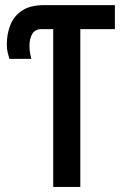

<svg xmlns="http://www.w3.org/2000/svg" viewBox="-20 -734 483 754"><path d="M189 0V-619.6H142.1Q118.2 -619.6 106.9 -601.1Q95.7 -582.5 95.7 -554.2Q95.7 -537.6 98.4 -523.9Q101.1 -510.3 103 -502.9H17.1Q14.2 -511.2 10.5 -526.1Q6.8 -541 6.8 -559.1Q6.8 -601.6 21 -636.7Q35.2 -671.9 67.4 -692.9Q99.6 -713.9 153.8 -713.9H431.2V-619.6H295.4V0Z"/></svg>

Font: Open Sans Condensed SemiBold
Style: Regular
Weight: 600
Width: 3
Designer: Monotype Design Team
Foundry: Monotype Imaging Inc.
Version: Version 3.000; ttfautohint (v1.8.4)